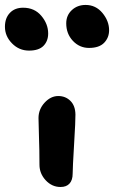

<svg xmlns="http://www.w3.org/2000/svg" viewBox="-79 -744 460 774"><path d="M279.8 -550.8Q241.7 -550.8 214.8 -579.3Q188 -607.9 188 -649.9Q188 -682.1 210.4 -703.1Q232.9 -724.1 266.1 -724.1Q307.1 -724.1 334 -691.7Q360.8 -659.2 360.8 -622.1Q360.8 -592.3 340.8 -571.5Q320.8 -550.8 279.8 -550.8ZM38.1 -540Q-2 -540 -30.5 -569.1Q-59.1 -598.1 -59.1 -636.2Q-59.1 -670.9 -39.3 -691.9Q-19.5 -712.9 14.2 -712.9Q60.1 -712.9 87.6 -680.2Q115.2 -647.5 115.2 -608.9Q115.2 -578.6 96.4 -559.3Q77.6 -540 38.1 -540ZM165 9.8Q130.4 9.8 105.2 -17.3Q80.1 -44.4 80.1 -80.1Q80.1 -138.7 78.1 -193.6Q76.2 -248.5 76.2 -268.1Q76.2 -303.2 100.8 -330.1Q125.5 -356.9 155.8 -356.9Q185.1 -356.9 204.8 -337.4Q224.6 -317.9 225.1 -282.2Q225.6 -259.8 219.7 -162.8Q213.9 -65.9 213.9 -43.9Q213.9 -18.1 201.4 -4.2Q189 9.8 165 9.8Z"/></svg>

Font: Shantell Sans Irregular
Style: Regular
Weight: 600
Designer: Stephen Nixon, Anya Danilova, Shantell Martin
Foundry: Arrow Type
Version: Version 1.006;[9816181b4]